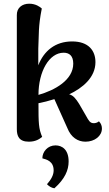

<svg xmlns="http://www.w3.org/2000/svg" viewBox="-20 -752 590 1038"><path d="M515 -96C505 -88 495 -86 487 -86C467 -86 460 -99 445 -126L408 -190C391 -217 376 -237 354 -242C426 -276 496 -333 496 -416C496 -478 459 -528 370 -528C278 -528 217 -476 187 -399V-489C191 -566 186 -606 206 -706C196 -715 173 -732 138 -732C99 -732 70 -709 71 -670V-54C71 -16 83 14 136 14C174 14 194 -1 208 -12C189 -57 188 -83 188 -194C214 -199 242 -206 274 -216L344 -60C364 -9 401 14 442 14C492 14 531 -17 531 -57C531 -70 527 -84 515 -96ZM188 -239C188 -366 246 -467 324 -467C354 -467 376 -451 376 -408C376 -319 276 -264 188 -239ZM280 34C238 34 209 68 209 104C232 110 270 120 270 169C270 194 257 218 234 244C247 257 258 263 274 266C331 215 351 168 351 121C351 57 316 34 280 34Z"/></svg>

Font: Arima Koshi ExtraBold
Style: Regular
Weight: 800
Designer: Joana Correia and Natanael Gama
Foundry: NDISCOVER
Version: Version 1.019;PS 001.019;hotconv 1.0.88;makeotf.lib2.5.64775